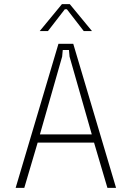

<svg xmlns="http://www.w3.org/2000/svg" viewBox="-20 -913 640 933"><path d="M544 0H502L437 -220H163L98 0H56L264 -700H336ZM426 -260 318 -638 315 -670H285L282 -638L174 -260ZM173 -762 281 -893H319L427 -762H387L305 -868H295L213 -762Z"/></svg>

Font: Fliege Mono Thin
Style: Regular
Weight: 100
Version: Version 0.020;Glyphs 3.3 (3306)